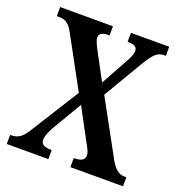

<svg xmlns="http://www.w3.org/2000/svg" viewBox="-129 -824 875 933"><g transform="rotate(20 308.5 -357.0)"><path d="M8 0H223V-47H220C182 -47 167 -58 167 -80C167 -101 179 -126 191 -148L282 -302L364 -149C388 -106 393 -95 393 -80C393 -58 375 -47 341 -47H337V0H609V-47H597C575 -47 551 -60 528 -100L371 -387L494 -595C528 -650 546 -667 580 -667H588V-714H390V-667H393C420 -667 440 -662 440 -638C440 -620 429 -598 417 -577L341 -439L266 -579C254 -602 244 -623 244 -637C244 -653 254 -667 294 -667H297V-714H24V-667H36C72 -667 90 -651 110 -614L252 -353L103 -116C74 -68 55 -47 13 -47H8Z"/></g></svg>

Font: Noto Serif Myanmar Condensed SemiBold
Style: Regular
Weight: 600
Width: 3
Designer: Ben Mitchell and the Monotype Design Team
Foundry: Monotype Imaging Inc.
Version: Version 2.106